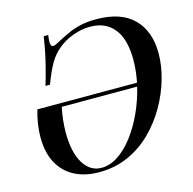

<svg xmlns="http://www.w3.org/2000/svg" viewBox="-107 -830 954 951"><g transform="rotate(-15 370.0 -354.0)"><path d="M288 14Q215 14 161.5 -14Q108 -42 79 -96Q50 -150 50 -228Q50 -262 55.5 -297Q61 -332 71 -366H614L611 -347H191Q184 -315 180.5 -282.5Q177 -250 177 -218Q177 -117 211.5 -60.5Q246 -4 304 -4Q348 -4 390 -32Q432 -60 469 -109Q506 -158 534 -219.5Q562 -281 578 -348.5Q594 -416 594 -481Q594 -586 551 -640Q508 -694 428 -694Q386 -694 341 -678Q296 -662 262 -633Q231 -608 209 -570Q187 -532 163 -468H140Q154 -515 164 -554Q174 -593 181.5 -630Q189 -667 195 -708H218Q217 -698 216 -689.5Q215 -681 215 -674Q215 -649 228 -649Q237 -649 251 -657Q285 -675 316.5 -690Q348 -705 384 -713.5Q420 -722 467 -722Q594 -722 658.5 -657.5Q723 -593 723 -479Q723 -417 703.5 -348.5Q684 -280 647 -215.5Q610 -151 557.5 -99Q505 -47 437 -16.5Q369 14 288 14Z"/></g></svg>

Font: Playfair Display Medium
Style: Italic
Weight: 500
Italic angle: -14°
Designer: Claus Eggers Sørensen
Foundry: Claus Eggers Sørensen
Version: Version 1.203